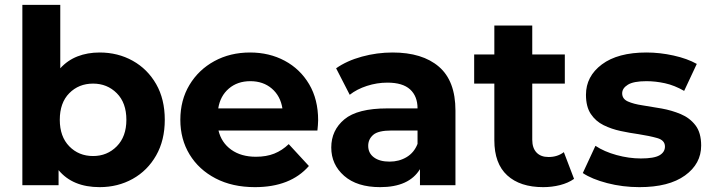

<svg xmlns="http://www.w3.org/2000/svg" viewBox="-20 -762 2929 790"><path d="M390 8Q279 8 221 -62V0H72V-742H228V-481Q258 -514 299 -530Q340 -546 390 -546Q465 -546 526 -512Q587 -478 622.5 -416Q658 -354 658 -269Q658 -185 622.5 -122.5Q587 -60 526 -26Q465 8 390 8ZM363 -120Q421 -120 460.5 -160Q500 -200 500 -269Q500 -339 460.5 -378.5Q421 -418 363 -418Q304 -418 265 -378.5Q226 -339 226 -269Q226 -200 265 -160Q304 -120 363 -120Z M1029 8Q936 8 867 -28Q798 -64 760 -126.5Q722 -189 722 -269Q722 -350 759.5 -412.5Q797 -475 862 -510.5Q927 -546 1009 -546Q1088 -546 1151.5 -512Q1215 -478 1252 -415.5Q1289 -353 1289 -267Q1289 -258 1288 -246.5Q1287 -235 1286 -225H879Q891 -175 931.5 -146Q972 -117 1033 -117Q1076 -117 1108.5 -130Q1141 -143 1168 -169L1251 -79Q1175 8 1029 8ZM878 -316H1142Q1134 -367 1098.5 -397.5Q1063 -428 1010 -428Q957 -428 921.5 -397.5Q886 -367 878 -316Z M1708 0V-66Q1663 8 1544 8Q1449 8 1396 -38.5Q1343 -85 1343 -155Q1343 -226 1397 -271Q1451 -316 1574 -316H1698Q1698 -366 1667.5 -394Q1637 -422 1574 -422Q1531 -422 1489.5 -408.5Q1448 -395 1419 -372L1363 -481Q1407 -512 1469 -529Q1531 -546 1595 -546Q1718 -546 1786 -487.5Q1854 -429 1854 -307V0ZM1698 -170V-225H1591Q1536 -225 1515.5 -207Q1495 -189 1495 -162Q1495 -132 1518.5 -114.5Q1542 -97 1583 -97Q1622 -97 1653 -115.5Q1684 -134 1698 -170Z M2215 8Q2120 8 2067 -40.5Q2014 -89 2014 -185V-418H1931V-538H2014V-657H2170V-538H2304V-418H2170V-187Q2170 -153 2187.5 -134.5Q2205 -116 2237 -116Q2274 -116 2300 -136L2342 -26Q2318 -9 2284.5 -0.5Q2251 8 2215 8Z M2611 8Q2542 8 2478.5 -8.5Q2415 -25 2378 -50L2430 -162Q2466 -138 2517 -124Q2568 -110 2617 -110Q2671 -110 2693.5 -123Q2716 -136 2716 -159Q2716 -185 2684 -194Q2652 -203 2607 -210Q2571 -215 2533.5 -223Q2496 -231 2463.5 -247Q2431 -263 2411 -293Q2391 -323 2391 -372Q2391 -448 2456.5 -497Q2522 -546 2640 -546Q2695 -546 2751.5 -533.5Q2808 -521 2847 -499L2795 -388Q2755 -411 2716 -419.5Q2677 -428 2640 -428Q2587 -428 2563.5 -413.5Q2540 -399 2540 -378Q2540 -355 2563.5 -344.5Q2587 -334 2624 -328.5Q2661 -323 2702.5 -315.5Q2744 -308 2781 -292.5Q2818 -277 2841.5 -246.5Q2865 -216 2865 -163Q2865 -88 2798.5 -40Q2732 8 2611 8Z"/></svg>

Font: Montserrat
Style: Bold
Weight: 700
Designer: Julieta Ulanovsky
Foundry: Julieta Ulanovsky
Version: Version 9.000; ttfautohint (v1.8.4.7-5d5b)